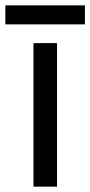

<svg xmlns="http://www.w3.org/2000/svg" viewBox="-40 -697 337 717"><path d="M173 0H85V-536H173ZM277 -677V-606H-20V-677Z"/></svg>

Font: Noto Sans Lepcha
Style: Regular
Weight: 400
Designer: Monotype Design Team
Foundry: Monotype Imaging Inc.
Version: Version 2.006; ttfautohint (v1.8.4.7-5d5b)